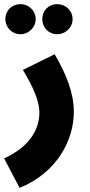

<svg xmlns="http://www.w3.org/2000/svg" viewBox="-50 -680 434 931"><path d="M227 -514C268 -514 302 -547 302 -587C302 -629 268 -660 227 -660C186 -660 155 -629 155 -587C155 -547 186 -514 227 -514ZM49 -514C89 -514 123 -547 123 -587C123 -629 89 -660 49 -660C8 -660 -24 -629 -24 -587C-24 -547 8 -514 49 -514ZM45 231C230 156 308 -5 308 -137C308 -227 273 -318 215 -417L61 -341C109 -261 141 -192 141 -134C141 -65 106 26 -30 88Z"/></svg>

Font: Noto Sans Arabic UI XCn Bk
Style: Regular
Weight: 900
Width: 2
Designer: Monotype Design Team, Nadine Chahine and Nizar Qandah
Foundry: Monotype Imaging Inc.
Version: Version 2.010